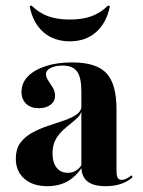

<svg xmlns="http://www.w3.org/2000/svg" viewBox="-20 -651 507 683"><path d="M269.4 -208.9V-326.6Q269.4 -375.8 254 -396.8Q238.7 -417.7 203.2 -417.7Q176.6 -417.7 160.1 -409.3Q143.5 -400.8 143.5 -387.1Q143.5 -376.6 151.6 -364.5Q159.7 -352.4 167.7 -339.5Q175.8 -326.6 175.8 -310.5Q175.8 -290.3 159.7 -278.2Q143.5 -266.1 117.7 -266.1Q89.5 -266.1 73 -281.9Q56.5 -297.6 56.5 -324.2Q56.5 -355.6 79 -379Q101.6 -402.4 142.3 -415.7Q183.1 -429 236.3 -429Q322.6 -429 358.5 -390.7Q394.4 -352.4 394.4 -262.1V-208.9ZM148.4 11.3Q96.8 11.3 66.5 -15.3Q36.3 -41.9 36.3 -86.3Q36.3 -121.8 53.2 -144Q70.2 -166.1 96.8 -180.2Q123.4 -194.4 153.2 -204Q183.1 -213.7 209.7 -223Q236.3 -232.3 253.2 -244.4Q270.2 -256.5 270.2 -276.6L271 -260.5Q268.5 -245.2 256.9 -233.5Q245.2 -221.8 230.6 -210.5Q216.1 -199.2 201.2 -185.1Q186.3 -171 176.6 -152Q166.9 -133.1 166.9 -104.8Q166.9 -72.6 181.5 -54.4Q196 -36.3 221.8 -36.3Q237.1 -36.3 250 -44Q262.9 -51.6 271.8 -66.9V-56.5Q250.8 -23.4 220.2 -6Q189.5 11.3 148.4 11.3ZM394.4 -45.2Q394.4 -26.6 398.4 -19Q402.4 -11.3 412.9 -11.3Q421.8 -11.3 430.2 -15.7Q438.7 -20.2 447.6 -27.4L451.6 -20.2Q433.9 -4.8 410.1 3.2Q386.3 11.3 355.6 11.3Q312.1 11.3 290.7 -6Q269.4 -23.4 269.4 -58.9V-208.9H394.4ZM228.2 -504Q171.8 -504 134.3 -536.7Q96.8 -569.4 85.5 -629L91.9 -631.5Q117.7 -605.6 150.4 -593.5Q183.1 -581.5 228.2 -581.5Q273.4 -581.5 306 -593.5Q338.7 -605.6 364.5 -631.5L371 -629Q358.9 -569.4 321.8 -536.7Q284.7 -504 228.2 -504Z"/></svg>

Font: Playfair 144pt SemiCondensed ExtraBold
Style: Regular
Weight: 800
Width: 4
Designer: Claus Eggers Sørensen
Foundry: Claus Eggers Sørensen
Version: Version 2.203